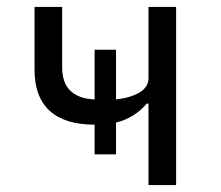

<svg xmlns="http://www.w3.org/2000/svg" viewBox="-20 -536 640 556"><path d="M410 -236H405Q369 -194 316 -181V-89H254V-175Q168 -175 124 -215Q80 -255 80 -334V-516H160V-341Q160 -296 184 -273Q208 -250 254 -248V-392H316V-248Q359 -253 384.5 -268.5Q410 -284 410 -310V-516H490V0H410Z"/></svg>

Font: iA Writer Duo V
Style: Regular
Weight: 400
Designer: Mike Abbink, Paul van der Laan, Pieter van Rosmalen, Oliver Reichenstein
Foundry: Information Architects Inc.
Version: Version 2.000